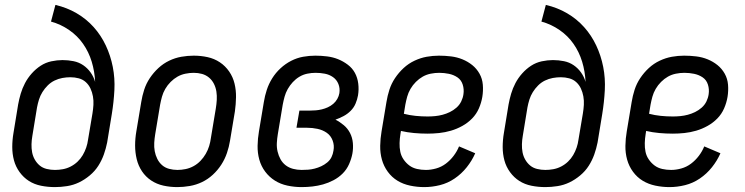

<svg xmlns="http://www.w3.org/2000/svg" viewBox="-20 -755 3040 783"><path d="M204 8Q175 8 147.5 2.5Q120 -3 98 -17Q76 -31 60 -53Q44 -75 37 -101Q30 -127 30 -155.5Q30 -184 35 -213L54 -329Q58 -351 64.5 -373Q71 -395 82 -416Q93 -437 109.5 -455.5Q126 -474 146 -487Q166 -500 189.5 -505Q213 -510 235 -510Q258 -510 280 -505.5Q302 -501 319.5 -489Q337 -477 349.5 -459.5Q362 -442 368 -421Q366 -464 354 -503.5Q342 -543 319 -576Q296 -609 262 -632.5Q228 -656 188 -667L206 -735Q253 -724 292.5 -701Q332 -678 362 -644.5Q392 -611 411.5 -569.5Q431 -528 440 -482Q449 -436 446.5 -387.5Q444 -339 436 -290L417 -174Q412 -149 403.5 -125Q395 -101 381 -79Q367 -57 346 -39.5Q325 -22 302 -11Q279 0 253.5 4Q228 8 204 8ZM204 -62Q220 -62 236.5 -65Q253 -68 268.5 -76Q284 -84 296.5 -96Q309 -108 317.5 -122.5Q326 -137 331.5 -153Q337 -169 339 -185L357 -292Q360 -310 361 -327.5Q362 -345 359 -362Q356 -379 349 -394Q342 -409 330 -420Q318 -431 301.5 -435.5Q285 -440 267 -440Q251 -440 234.5 -437Q218 -434 202.5 -426.5Q187 -419 174.5 -406.5Q162 -394 153 -379.5Q144 -365 139 -349Q134 -333 131 -317L112 -201Q109 -184 108.5 -167Q108 -150 111 -134Q114 -118 122 -104Q130 -90 142 -80Q154 -70 170.5 -66Q187 -62 204 -62Z M703 8Q674 8 646.5 2Q619 -4 596.5 -19Q574 -34 559 -56.5Q544 -79 537.5 -106Q531 -133 531 -161.5Q531 -190 536 -219L556 -339Q560 -364 568 -389Q576 -414 591 -436.5Q606 -459 626 -477.5Q646 -496 670 -507.5Q694 -519 719.5 -523.5Q745 -528 770 -528Q799 -528 826.5 -522Q854 -516 876.5 -501Q899 -486 914.5 -463.5Q930 -441 936.5 -414Q943 -387 942.5 -358.5Q942 -330 938 -301L918 -181Q914 -156 905.5 -131Q897 -106 882.5 -83.5Q868 -61 848 -42.5Q828 -24 804 -12.5Q780 -1 754 3.5Q728 8 703 8ZM704 -62Q720 -62 737 -65.5Q754 -69 769.5 -77.5Q785 -86 797.5 -99Q810 -112 819 -127.5Q828 -143 833 -159.5Q838 -176 840 -192L860 -312Q863 -330 864 -347.5Q865 -365 862.5 -381.5Q860 -398 852.5 -413Q845 -428 832.5 -438.5Q820 -449 804 -453.5Q788 -458 770 -458Q754 -458 736.5 -454.5Q719 -451 704 -442.5Q689 -434 676 -421Q663 -408 654 -392.5Q645 -377 640.5 -360.5Q636 -344 633 -328L613 -208Q610 -190 609 -172.5Q608 -155 611 -138.5Q614 -122 621.5 -107Q629 -92 641 -81.5Q653 -71 669.5 -66.5Q686 -62 704 -62Z M1210 8Q1181 8 1152.5 2Q1124 -4 1101 -18.5Q1078 -33 1061.5 -55Q1045 -77 1037.5 -104Q1030 -131 1030.5 -160.5Q1031 -190 1036 -219L1056 -339Q1060 -364 1068 -388.5Q1076 -413 1090 -435.5Q1104 -458 1124 -476.5Q1144 -495 1167.5 -507Q1191 -519 1216 -523.5Q1241 -528 1266 -528Q1290 -528 1314 -525Q1338 -522 1359 -513.5Q1380 -505 1398.5 -491Q1417 -477 1427.5 -457.5Q1438 -438 1441 -414Q1444 -390 1440 -366Q1437 -349 1430 -332.5Q1423 -316 1410 -303Q1397 -290 1381 -281.5Q1365 -273 1348 -267Q1366 -258 1382 -244.5Q1398 -231 1407.5 -212.5Q1417 -194 1419 -172Q1421 -150 1417 -128Q1413 -107 1403.5 -85.5Q1394 -64 1377.5 -47.5Q1361 -31 1340 -20Q1319 -9 1297.5 -3Q1276 3 1254 5.5Q1232 8 1210 8ZM1210 -62Q1224 -62 1237 -63Q1250 -64 1263.5 -67.5Q1277 -71 1290 -77Q1303 -83 1314.5 -92.5Q1326 -102 1332 -114.5Q1338 -127 1340 -141Q1344 -162 1336.5 -182Q1329 -202 1312.5 -213.5Q1296 -225 1275 -229.5Q1254 -234 1232 -234H1189L1201 -304H1244Q1256 -304 1268 -305Q1280 -306 1292.5 -309Q1305 -312 1317 -317.5Q1329 -323 1339 -331.5Q1349 -340 1355.5 -351.5Q1362 -363 1364 -375Q1367 -395 1360 -412.5Q1353 -430 1338 -440.5Q1323 -451 1304.5 -454.5Q1286 -458 1267 -458Q1250 -458 1233 -454.5Q1216 -451 1201 -442Q1186 -433 1174 -420Q1162 -407 1153.5 -392Q1145 -377 1140.5 -360.5Q1136 -344 1133 -328L1113 -208Q1110 -190 1109 -172Q1108 -154 1112 -137Q1116 -120 1124 -105.5Q1132 -91 1145 -81Q1158 -71 1175 -66.5Q1192 -62 1210 -62Z M1710 8Q1681 8 1652.5 2Q1624 -4 1601 -18Q1578 -32 1561.5 -54.5Q1545 -77 1537.5 -104Q1530 -131 1530.5 -160.5Q1531 -190 1536 -219L1556 -339Q1560 -364 1568 -389Q1576 -414 1591 -436.5Q1606 -459 1626 -477.5Q1646 -496 1670.5 -507.5Q1695 -519 1720 -523.5Q1745 -528 1770 -528Q1795 -528 1819.5 -525Q1844 -522 1866 -513Q1888 -504 1906 -489.5Q1924 -475 1935.5 -454.5Q1947 -434 1949 -409.5Q1951 -385 1947 -360Q1943 -336 1933 -313Q1923 -290 1905.5 -272Q1888 -254 1865.5 -241.5Q1843 -229 1819 -222Q1795 -215 1771 -212.5Q1747 -210 1724 -210Q1696 -210 1668.5 -212.5Q1641 -215 1615 -221L1613 -208Q1610 -190 1609.5 -171.5Q1609 -153 1612.5 -136Q1616 -119 1626 -104.5Q1636 -90 1649.5 -80Q1663 -70 1680.5 -66Q1698 -62 1717 -62Q1737 -62 1758.5 -68Q1780 -74 1798 -87.5Q1816 -101 1830 -119.5Q1844 -138 1852 -158L1918 -130Q1905 -100 1883.5 -73Q1862 -46 1834 -27Q1806 -8 1774 0Q1742 8 1710 8ZM1724 -280Q1739 -280 1754.5 -281.5Q1770 -283 1785 -287Q1800 -291 1814.5 -298Q1829 -305 1841.5 -316Q1854 -327 1861 -341.5Q1868 -356 1870 -371Q1873 -391 1867 -410Q1861 -429 1845.5 -439.5Q1830 -450 1810.5 -454Q1791 -458 1771 -458Q1754 -458 1736.5 -454.5Q1719 -451 1704 -442.5Q1689 -434 1676 -421Q1663 -408 1654 -392.5Q1645 -377 1640.5 -360.5Q1636 -344 1633 -328L1627 -291Q1650 -285 1674.5 -282.5Q1699 -280 1724 -280Z M2204 8Q2175 8 2147.5 2.5Q2120 -3 2098 -17Q2076 -31 2060 -53Q2044 -75 2037 -101Q2030 -127 2030 -155.5Q2030 -184 2035 -213L2054 -329Q2058 -351 2064.5 -373Q2071 -395 2082 -416Q2093 -437 2109.5 -455.5Q2126 -474 2146 -487Q2166 -500 2189.5 -505Q2213 -510 2235 -510Q2258 -510 2280 -505.5Q2302 -501 2319.5 -489Q2337 -477 2349.5 -459.5Q2362 -442 2368 -421Q2366 -464 2354 -503.5Q2342 -543 2319 -576Q2296 -609 2262 -632.5Q2228 -656 2188 -667L2206 -735Q2253 -724 2292.5 -701Q2332 -678 2362 -644.5Q2392 -611 2411.5 -569.5Q2431 -528 2440 -482Q2449 -436 2446.5 -387.5Q2444 -339 2436 -290L2417 -174Q2412 -149 2403.5 -125Q2395 -101 2381 -79Q2367 -57 2346 -39.5Q2325 -22 2302 -11Q2279 0 2253.5 4Q2228 8 2204 8ZM2204 -62Q2220 -62 2236.5 -65Q2253 -68 2268.5 -76Q2284 -84 2296.5 -96Q2309 -108 2317.5 -122.5Q2326 -137 2331.5 -153Q2337 -169 2339 -185L2357 -292Q2360 -310 2361 -327.5Q2362 -345 2359 -362Q2356 -379 2349 -394Q2342 -409 2330 -420Q2318 -431 2301.5 -435.5Q2285 -440 2267 -440Q2251 -440 2234.5 -437Q2218 -434 2202.5 -426.5Q2187 -419 2174.5 -406.5Q2162 -394 2153 -379.5Q2144 -365 2139 -349Q2134 -333 2131 -317L2112 -201Q2109 -184 2108.5 -167Q2108 -150 2111 -134Q2114 -118 2122 -104Q2130 -90 2142 -80Q2154 -70 2170.5 -66Q2187 -62 2204 -62Z M2710 8Q2681 8 2652.5 2Q2624 -4 2601 -18Q2578 -32 2561.5 -54.5Q2545 -77 2537.5 -104Q2530 -131 2530.5 -160.5Q2531 -190 2536 -219L2556 -339Q2560 -364 2568 -389Q2576 -414 2591 -436.5Q2606 -459 2626 -477.5Q2646 -496 2670.5 -507.5Q2695 -519 2720 -523.5Q2745 -528 2770 -528Q2795 -528 2819.5 -525Q2844 -522 2866 -513Q2888 -504 2906 -489.5Q2924 -475 2935.5 -454.5Q2947 -434 2949 -409.5Q2951 -385 2947 -360Q2943 -336 2933 -313Q2923 -290 2905.5 -272Q2888 -254 2865.5 -241.5Q2843 -229 2819 -222Q2795 -215 2771 -212.5Q2747 -210 2724 -210Q2696 -210 2668.5 -212.5Q2641 -215 2615 -221L2613 -208Q2610 -190 2609.5 -171.5Q2609 -153 2612.5 -136Q2616 -119 2626 -104.5Q2636 -90 2649.5 -80Q2663 -70 2680.5 -66Q2698 -62 2717 -62Q2737 -62 2758.5 -68Q2780 -74 2798 -87.5Q2816 -101 2830 -119.5Q2844 -138 2852 -158L2918 -130Q2905 -100 2883.5 -73Q2862 -46 2834 -27Q2806 -8 2774 0Q2742 8 2710 8ZM2724 -280Q2739 -280 2754.5 -281.5Q2770 -283 2785 -287Q2800 -291 2814.5 -298Q2829 -305 2841.5 -316Q2854 -327 2861 -341.5Q2868 -356 2870 -371Q2873 -391 2867 -410Q2861 -429 2845.5 -439.5Q2830 -450 2810.5 -454Q2791 -458 2771 -458Q2754 -458 2736.5 -454.5Q2719 -451 2704 -442.5Q2689 -434 2676 -421Q2663 -408 2654 -392.5Q2645 -377 2640.5 -360.5Q2636 -344 2633 -328L2627 -291Q2650 -285 2674.5 -282.5Q2699 -280 2724 -280Z"/></svg>

Font: Iosevka Term Curly
Style: Italic
Weight: 400
Italic angle: -9°
Designer: Belleve Invis
Foundry: Belleve Invis
Version: Version 32.3.0